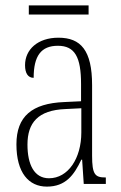

<svg xmlns="http://www.w3.org/2000/svg" viewBox="-20 -683 451 713"><path d="M87 -629H309V-663H87ZM154 10C224 10 255 -33 282 -90H285L291 0H373V-24H371C333 -24 322 -35 322 -105V-367C322 -496 280 -543 197 -543C120 -543 73 -499 73 -441C73 -411 84 -394 105 -394C105 -476 133 -513 195 -513C258 -513 281 -471 281 -371V-307L218 -304C99 -299 41 -251 41 -147C41 -41 87 10 154 10ZM162 -21C107 -21 82 -72 82 -146C82 -227 121 -274 223 -278L282 -281V-191C282 -95 233 -21 162 -21Z"/></svg>

Font: Noto Serif Armenian ExtraCondensed ExtraLight
Style: Regular
Weight: 200
Width: 2
Designer: Monotype Design Team
Foundry: Monotype Imaging Inc.
Version: Version 2.008